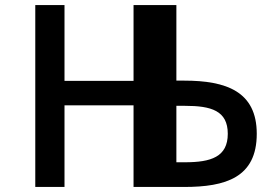

<svg xmlns="http://www.w3.org/2000/svg" viewBox="-20 -742 1098 762"><path d="M714 -322C818 -322 884 -303 884 -211C884 -119 817 -98 714 -98H680V-322ZM711 0C875 0 999 -37 999 -211C999 -379 878 -422 711 -422H680V-722H510V-421H236V-722H120V0H236V-324H510V0Z"/></svg>

Font: Perun Medium
Style: Regular
Weight: 500
Foundry: Copyright (c) Stefan Peev, Context Ltd, 2016
Version: Version 1.089